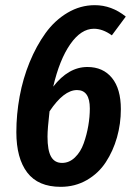

<svg xmlns="http://www.w3.org/2000/svg" viewBox="-20 -705 514 740"><path d="M316.9 -446.8Q377 -446.8 411.4 -404.8Q445.8 -362.8 445.8 -284.2Q445.8 -228 430.9 -175.5Q416 -123 387.9 -80.1Q359.9 -37.1 314.7 -11Q269.5 15.1 213.9 15.1Q127 15.1 85 -40Q43 -95.2 43 -195.8Q43 -264.2 55.7 -333.3Q68.4 -402.3 94.2 -465.3Q120.1 -528.3 155.5 -577.4Q190.9 -626.5 240.2 -655.8Q289.6 -685.1 345.2 -685.1Q410.2 -685.1 464.8 -641.1L411.1 -568.8Q376 -594.2 341.8 -594.2Q292.5 -594.2 251 -534.9Q209.5 -475.6 185.1 -371.1Q243.7 -446.8 316.9 -446.8ZM219.2 -77.1Q247.1 -77.1 269 -98.4Q291 -119.6 302.7 -152.8Q314.5 -186 320.3 -220.5Q326.2 -254.9 326.2 -287.1Q326.2 -357.9 276.9 -357.9Q225.6 -357.9 170.9 -275.9Q163.1 -208.5 163.1 -178.2Q163.1 -125.5 176.8 -101.3Q190.4 -77.1 219.2 -77.1Z"/></svg>

Font: Fira Sans Compressed Medium
Style: Italic
Weight: 500
Width: 3
Italic angle: -8°
Designer: Carrois Corporate & Edenspiekermann AG
Foundry: Carrois Corporate GbR & Edenspiekermann AG
Version: Version 4.203;PS 004.203;hotconv 1.0.88;makeotf.lib2.5.64775